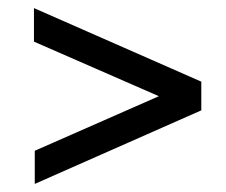

<svg xmlns="http://www.w3.org/2000/svg" viewBox="-20 -603 558 475"><path d="M66 -230 373 -365 64 -500V-583L478 -401V-330L66 -148Z"/></svg>

Font: Encode Sans Narrow
Style: Medium
Weight: 500
Designer: Pablo Impallari, Andres Torresi
Foundry: Pablo Impallari, Andres Torresi
Version: Version 1.000; ttfautohint (v1.00) -l 8 -r 50 -G 200 -x 14 -